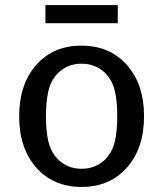

<svg xmlns="http://www.w3.org/2000/svg" viewBox="-20 -721 640 753"><path d="M441.9 -629.9H158.2V-701.2H441.9ZM394 -433.1Q356 -471.2 299.8 -471.2Q244.1 -471.2 206.1 -433.1Q178.2 -403.3 169.2 -362.1Q160.2 -320.8 160.2 -265.1Q160.2 -209.5 169.2 -168.2Q178.2 -127 206.1 -97.2Q244.1 -59.1 299.8 -59.1Q356 -59.1 394 -97.2Q421.9 -127 430.9 -168.2Q439.9 -209.5 439.9 -265.1Q439.9 -320.8 430.9 -362.1Q421.9 -403.3 394 -433.1ZM299.8 -542Q410.2 -542 477.5 -466.3Q544.9 -390.6 544.9 -265.1Q544.9 -139.6 477.8 -63.7Q410.6 12.2 299.8 12.2Q189.5 12.2 122.3 -63.5Q55.2 -139.2 55.2 -265.1Q55.2 -390.6 122.1 -466.3Q189 -542 299.8 -542Z"/></svg>

Font: Aurulent Sans Mono
Style: Regular
Weight: 400
Monospace: yes
Version: Version 2007.05.04